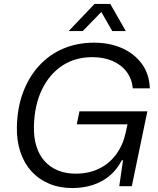

<svg xmlns="http://www.w3.org/2000/svg" viewBox="-20 -958 815 988"><path d="M352.4 9.7Q286.4 9.7 233 -12.7Q179.6 -35.1 141.9 -76.6Q104.1 -118 84.8 -176.1Q65.4 -234.1 66.9 -306.1Q69 -403.4 98.7 -482.7Q128.4 -562 180.8 -619.4Q233.1 -676.9 305.1 -707.6Q377.1 -738.4 464.3 -738.4Q543.4 -738.4 607.1 -710.6Q670.7 -682.7 709.5 -630.1Q748.3 -577.6 751 -503.3H663.4Q659 -551.3 632.3 -587.5Q605.6 -623.7 560.1 -643.8Q514.7 -663.9 454.4 -663.9Q366.4 -663.9 300.2 -620Q234 -576.1 195.7 -496.8Q157.4 -417.4 154.6 -310.4Q153.1 -251 167.4 -205.2Q181.7 -159.4 210.4 -128Q239 -96.6 279.1 -80.5Q319.1 -64.4 369.6 -64.4Q437.3 -64.4 490 -90.3Q542.7 -116.1 577.5 -163.3Q612.3 -210.4 626.3 -273.3L638.6 -329.6L648.9 -318.3H375L388.9 -385.1H738.3L658.3 0H593.7L613 -133.3H606.7Q582 -84.9 543.5 -53.1Q505 -21.3 456.5 -5.8Q408 9.7 352.4 9.7ZM333.3 -798.1 466.6 -937.9H547.4L627.3 -798.1H557.7L501.4 -896.3L405.7 -798.1Z"/></svg>

Font: Mona Sans
Style: Italic
Weight: 200
Italic angle: -11.6951°
Designer: Deni Anggara
Foundry: GitHub
Version: Version 2.000